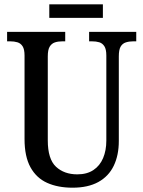

<svg xmlns="http://www.w3.org/2000/svg" viewBox="-20 -862 666 892"><path d="M317 10Q249 10 199 -12.5Q149 -35 121.5 -85Q94 -135 94 -216V-604Q94 -633 85 -647Q76 -661 61 -665.5Q46 -670 27 -670H13V-714H283V-670H270Q250 -670 235 -665Q220 -660 211 -645.5Q202 -631 202 -600V-210Q202 -123 240 -87.5Q278 -52 339 -52Q384 -52 414 -72Q444 -92 459 -127.5Q474 -163 474 -209V-604Q474 -633 465 -647Q456 -661 441.5 -665.5Q427 -670 407 -670H394V-714H613V-670H599Q580 -670 564.5 -665Q549 -660 540.5 -645.5Q532 -631 532 -600V-207Q532 -141 508.5 -92Q485 -43 437 -16.5Q389 10 317 10ZM209 -779V-842H458V-779Z"/></svg>

Font: Noto Serif Khmer Condensed Medium
Style: Regular
Weight: 500
Width: 3
Designer: Danh Hong and the Monotype Design Team
Foundry: Monotype Imaging Inc.
Version: Version 2.004